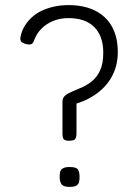

<svg xmlns="http://www.w3.org/2000/svg" viewBox="-20 -722 536 753"><path d="M251 -170Q241 -170 235 -172.5Q229 -175 227 -181.5Q225 -188 225 -199V-323Q225 -339 236.5 -348Q248 -357 266.5 -364.5Q285 -372 305 -381Q325 -390 343.5 -406Q362 -422 373.5 -448Q385 -474 385 -516Q385 -580 350 -615.5Q315 -651 248 -651Q216 -651 189 -640Q162 -629 142.5 -609.5Q123 -590 113 -562Q111 -555 107 -551.5Q103 -548 96.5 -547.5Q90 -547 79 -550Q70 -553 65.5 -556.5Q61 -560 60 -566Q59 -572 61 -580Q66 -603 78 -622Q90 -641 107 -656Q124 -671 146 -681Q168 -691 194 -696.5Q220 -702 248 -702Q310 -702 353.5 -680Q397 -658 419.5 -617Q442 -576 442 -518Q442 -490 435.5 -464.5Q429 -439 415.5 -416Q402 -393 381.5 -373.5Q361 -354 334.5 -339Q308 -324 274 -314L280 -324V-199Q280 -188 277.5 -181.5Q275 -175 269 -172.5Q263 -170 251 -170ZM253 11Q229 11 221.5 1Q214 -9 214 -28Q214 -37 215.5 -46Q217 -55 225.5 -61Q234 -67 253 -67Q279 -67 285.5 -57.5Q292 -48 292 -28Q292 -19 290.5 -10Q289 -1 281 5Q273 11 253 11Z"/></svg>

Font: Fredoka Light Light
Style: Regular
Weight: 300
Version: Version 2.001